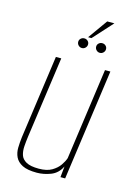

<svg xmlns="http://www.w3.org/2000/svg" viewBox="-110 -759 582 827"><g transform="rotate(15 181.0 -346.0)"><path d="M138 8Q96 8 73.5 -3.5Q51 -15 42 -34Q33 -53 33.5 -76Q34 -99 37 -123L89 -495H113L62 -132Q59 -110 57.5 -88.5Q56 -67 61.5 -49.5Q67 -32 86 -21.5Q105 -11 142 -11Q178 -11 200 -24Q222 -37 234 -54.5Q246 -72 251 -87L308 -495H332L263 0H242L247 -49Q231 -16 200 -4Q169 8 138 8ZM187 -561Q178 -561 171.5 -567.5Q165 -574 165 -583Q165 -592 171.5 -598Q178 -604 187 -604Q196 -604 202.5 -598Q209 -592 209 -583Q209 -574 202.5 -567.5Q196 -561 187 -561ZM267 -561Q258 -561 251.5 -567.5Q245 -574 245 -583Q245 -592 251.5 -598Q258 -604 267 -604Q276 -604 282.5 -598Q289 -592 289 -583Q289 -574 282.5 -567.5Q276 -561 267 -561ZM201 -613 263 -700H295L216 -613Z"/></g></svg>

Font: Alumni Sans Thin Thin
Style: Italic
Weight: 250
Italic angle: -8°
Version: Version 1.016